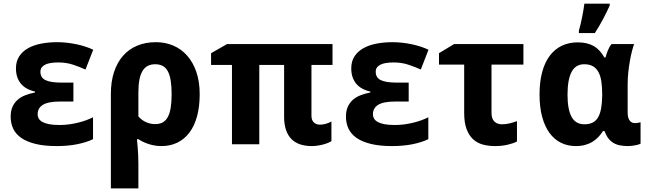

<svg xmlns="http://www.w3.org/2000/svg" viewBox="-20 -786 3532 1046"><path d="M379.9 -335.9V-232.9H309.1Q242.7 -232.9 213.9 -215.1Q185.1 -197.3 185.1 -164.1Q185.1 -150.4 191.4 -139.6Q197.8 -128.9 212.2 -121.1Q226.6 -113.3 249.3 -109.1Q272 -105 304.2 -105Q332 -105 357.9 -108.6Q383.8 -112.3 407.2 -118.2Q430.7 -124 450.9 -131.6Q471.2 -139.2 486.8 -147V-27.8Q451.7 -10.7 401.6 -0.5Q351.6 9.8 288.1 9.8Q222.2 9.8 174.8 -1.7Q127.4 -13.2 96.9 -33.9Q66.4 -54.7 52.2 -84.5Q38.1 -114.3 38.1 -150.9Q38.1 -181.2 47.6 -203.1Q57.1 -225.1 74.5 -241Q91.8 -256.8 116.5 -266.6Q141.1 -276.4 170.9 -282.2V-287.1Q118.2 -299.3 92.5 -331.8Q66.9 -364.3 66.9 -413.1Q66.9 -452.1 84.7 -479.2Q102.5 -506.3 133.1 -523.4Q163.6 -540.5 204.3 -548.3Q245.1 -556.2 291 -556.2Q317.4 -556.2 344.2 -553.2Q371.1 -550.3 396.5 -544.9Q421.9 -539.6 445.1 -532Q468.3 -524.4 487.8 -515.1L445.8 -407.2Q413.6 -421.9 377.2 -433.8Q340.8 -445.8 298.8 -445.8Q276.4 -445.8 258.1 -443.1Q239.7 -440.4 227.1 -434.3Q214.4 -428.2 207.3 -418.7Q200.2 -409.2 200.2 -395Q200.2 -362.8 228 -349.4Q255.9 -335.9 315.9 -335.9Z M1067.9 -272.9Q1067.9 -205.1 1053.5 -152.3Q1039.1 -99.6 1012 -63.7Q984.9 -27.8 946.3 -9Q907.7 9.8 859.9 9.8Q824.7 9.8 791.7 -0.7Q758.8 -11.2 733.9 -27.8H726.1Q728 -6.8 730 15.6Q731.4 34.7 732.7 57.9Q733.9 81.1 733.9 103V240.2H584V-273.9Q584 -341.3 601.3 -393.8Q618.7 -446.3 650.6 -482.4Q682.6 -518.6 727.8 -537.4Q772.9 -556.2 829.1 -556.2Q880.9 -556.2 924.6 -537.4Q968.3 -518.6 1000.2 -482.2Q1032.2 -445.8 1050 -393.1Q1067.9 -340.3 1067.9 -272.9ZM825.7 -436Q802.2 -436 785.2 -427.2Q768.1 -418.5 756.6 -399.7Q745.1 -380.9 739.5 -351.6Q733.9 -322.3 733.9 -280.8V-151.9Q752 -130.9 776.1 -120.4Q800.3 -109.9 825.7 -109.9Q849.1 -109.9 866.2 -119.1Q883.3 -128.4 894 -148.2Q904.8 -168 909.9 -198.7Q915 -229.5 915 -272.9Q915 -316.4 909.9 -347.4Q904.8 -378.4 894 -398.2Q883.3 -418 866.2 -427Q849.1 -436 825.7 -436Z M1722.7 -106.9Q1739.7 -106.9 1755.6 -111.6Q1771.5 -116.2 1785.6 -124V-17.1Q1776.9 -11.7 1764.9 -6.8Q1752.9 -2 1738.5 1.7Q1724.1 5.4 1708.7 7.6Q1693.4 9.8 1677.7 9.8Q1643.1 9.8 1615.2 0.5Q1587.4 -8.8 1568.1 -28.1Q1548.8 -47.4 1538.3 -77.6Q1527.8 -107.9 1527.8 -149.9V-432.1H1392.6V0H1243.7V-432.1H1129.9V-496.1L1216.8 -545.9H1791.5V-432.1H1676.8V-155.8Q1676.8 -130.9 1689.9 -118.9Q1703.1 -106.9 1722.7 -106.9Z M2206.5 -335.9V-232.9H2135.7Q2069.3 -232.9 2040.5 -215.1Q2011.7 -197.3 2011.7 -164.1Q2011.7 -150.4 2018.1 -139.6Q2024.4 -128.9 2038.8 -121.1Q2053.2 -113.3 2075.9 -109.1Q2098.6 -105 2130.9 -105Q2158.7 -105 2184.6 -108.6Q2210.4 -112.3 2233.9 -118.2Q2257.3 -124 2277.6 -131.6Q2297.9 -139.2 2313.5 -147V-27.8Q2278.3 -10.7 2228.3 -0.5Q2178.2 9.8 2114.7 9.8Q2048.8 9.8 2001.5 -1.7Q1954.1 -13.2 1923.6 -33.9Q1893.1 -54.7 1878.9 -84.5Q1864.7 -114.3 1864.7 -150.9Q1864.7 -181.2 1874.3 -203.1Q1883.8 -225.1 1901.1 -241Q1918.5 -256.8 1943.1 -266.6Q1967.8 -276.4 1997.6 -282.2V-287.1Q1944.8 -299.3 1919.2 -331.8Q1893.6 -364.3 1893.6 -413.1Q1893.6 -452.1 1911.4 -479.2Q1929.2 -506.3 1959.7 -523.4Q1990.2 -540.5 2031 -548.3Q2071.8 -556.2 2117.7 -556.2Q2144 -556.2 2170.9 -553.2Q2197.8 -550.3 2223.1 -544.9Q2248.5 -539.6 2271.7 -532Q2294.9 -524.4 2314.5 -515.1L2272.5 -407.2Q2240.2 -421.9 2203.9 -433.8Q2167.5 -445.8 2125.5 -445.8Q2103 -445.8 2084.7 -443.1Q2066.4 -440.4 2053.7 -434.3Q2041 -428.2 2033.9 -418.7Q2026.9 -409.2 2026.9 -395Q2026.9 -362.8 2054.7 -349.4Q2082.5 -335.9 2142.6 -335.9Z M2657.7 -434.1V-170.9Q2657.7 -139.2 2673.3 -124Q2689 -108.9 2714.4 -108.9Q2736.3 -108.9 2756.1 -113.8Q2775.9 -118.7 2796.4 -126V-15.1Q2775.4 -4.4 2744.4 2.7Q2713.4 9.8 2676.8 9.8Q2641.1 9.8 2610.4 1.5Q2579.6 -6.8 2557.1 -27.6Q2534.7 -48.3 2521.7 -83.3Q2508.8 -118.2 2508.8 -170.9V-434.1H2371.6V-496.1L2453.6 -545.9H2831.5V-434.1Z M3163.6 -108.9Q3190.4 -108.9 3208.7 -118.2Q3227.1 -127.4 3238.3 -146.7Q3249.5 -166 3254.9 -195.6Q3260.3 -225.1 3260.7 -266.1V-272Q3260.7 -311.5 3256.1 -342.3Q3251.5 -373 3240 -393.8Q3228.5 -414.6 3209.7 -425.3Q3190.9 -436 3162.6 -436Q3115.7 -436 3093.8 -393.8Q3071.8 -351.6 3071.8 -270Q3071.8 -189.5 3094 -149.2Q3116.2 -108.9 3163.6 -108.9ZM3116.7 9.8Q3072.3 9.8 3035.9 -8.3Q2999.5 -26.4 2973.6 -61.8Q2947.8 -97.2 2933.6 -149.7Q2919.4 -202.1 2919.4 -271Q2919.4 -340.8 2933.8 -393.8Q2948.2 -446.8 2975.3 -482.7Q3002.4 -518.6 3041 -536.9Q3079.6 -555.2 3127.4 -555.2Q3154.3 -555.2 3176 -550Q3197.8 -544.9 3215.3 -534.7Q3232.9 -524.4 3246.8 -509Q3260.7 -493.7 3272.5 -473.1H3278.8Q3283.2 -490.2 3291.3 -510.5Q3299.3 -530.8 3311.5 -545.9H3434.6Q3428.7 -529.8 3422.6 -505.9Q3416.5 -481.9 3411.4 -452.9Q3406.2 -423.8 3402.8 -391.1Q3399.4 -358.4 3399.4 -325.2V-172.9Q3399.4 -156.2 3402.8 -145Q3406.2 -133.8 3411.9 -127.2Q3417.5 -120.6 3424.8 -117.9Q3432.1 -115.2 3440.4 -115.2Q3447.3 -115.2 3456.5 -116.9Q3465.8 -118.7 3469.7 -120.1V-2.9Q3465.8 -1 3458 1.5Q3450.2 3.9 3440.7 5.6Q3431.2 7.3 3421.1 8.5Q3411.1 9.8 3402.8 9.8Q3377.4 9.8 3357.4 5.9Q3337.4 2 3321.5 -7.6Q3305.7 -17.1 3293.9 -32.7Q3282.2 -48.3 3273.4 -71.8H3264.6Q3254.4 -55.2 3240.5 -40.3Q3226.6 -25.4 3208.7 -14.2Q3190.9 -2.9 3168.2 3.4Q3145.5 9.8 3116.7 9.8ZM3133.8 -619.1Q3138.2 -633.8 3142.6 -652.6Q3147 -671.4 3151.1 -691.2Q3155.3 -710.9 3158.4 -730.5Q3161.6 -750 3163.6 -766.1H3301.8V-755.9Q3286.6 -722.7 3266.6 -684.3Q3246.6 -646 3220.7 -606H3133.8Z"/></svg>

Font: Droid Sans
Style: Bold
Weight: 700
Foundry: Ascender Corporation
Version: Version 1.00 build 112